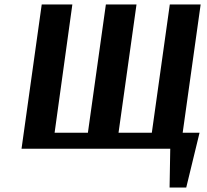

<svg xmlns="http://www.w3.org/2000/svg" viewBox="-20 -670 934 865"><path d="M803 -72H879L819 175H744L747 0H77L168 -650H306L226 -72H376L457 -650H595L514 -72H664L745 -650H884Z"/></svg>

Font: Arsenal SC
Style: Bold Italic
Weight: 700
Italic angle: -9.10001°
Designer: Andrij Shevchenko
Foundry: Stairsfor
Version: Version 2.001; ttfautohint (v1.8.4.7-5d5b)